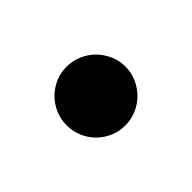

<svg xmlns="http://www.w3.org/2000/svg" viewBox="-43 -248 346 346"><g transform="rotate(-45 130.0 -75.0)"><path d="M205.1 -75.2Q205.1 -59.6 199 -45.9Q192.9 -32.2 182.6 -22Q172.4 -11.7 158.7 -5.9Q145 0 129.9 0Q114.3 0 100.8 -5.9Q87.4 -11.7 77.1 -22Q66.9 -32.2 61 -45.9Q55.2 -59.6 55.2 -75.2Q55.2 -90.3 61 -104Q66.9 -117.7 77.1 -127.9Q87.4 -138.2 100.8 -144Q114.3 -149.9 129.9 -149.9Q145 -149.9 158.7 -144Q172.4 -138.2 182.6 -127.9Q192.9 -117.7 199 -104Q205.1 -90.3 205.1 -75.2Z"/></g></svg>

Font: Bruno Ace SC
Style: Regular
Weight: 400
Designer: Astigmatic (AOETI)
Foundry: Astigmatic (AOETI)
Version: Version 1.000